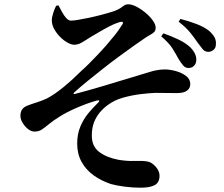

<svg xmlns="http://www.w3.org/2000/svg" viewBox="-20 -809 1040 893"><path d="M946 -568Q932 -569 922.5 -580.5Q913 -592 899 -611Q887 -629 867 -654.5Q847 -680 811 -708L819 -721Q858 -711 893.5 -697.5Q929 -684 952 -666Q969 -651 977.5 -636Q986 -621 984 -601Q984 -586 972.5 -576.5Q961 -567 946 -568ZM855 -493Q842 -493 832 -504.5Q822 -516 811 -534Q798 -558 782.5 -583Q767 -608 730 -640L740 -654Q777 -641 809.5 -625.5Q842 -610 864 -590Q895 -559 893 -528Q892 -512 881.5 -502Q871 -492 855 -493ZM634 64Q597 64 559 59Q521 54 496 47Q451 32 415.5 6.5Q380 -19 359.5 -56Q339 -93 339 -141Q339 -186 354 -221Q369 -256 391 -282.5Q413 -309 434 -329Q443 -337 441.5 -340.5Q440 -344 429 -341Q386 -329 337.5 -308Q289 -287 258 -267Q227 -248 208 -232Q189 -216 174.5 -206.5Q160 -197 141 -197Q125 -197 110 -209Q95 -221 85 -238Q75 -255 75 -270Q75 -288 82.5 -299.5Q90 -311 108 -318Q126 -325 153 -333.5Q180 -342 200 -352Q234 -370 275.5 -404Q317 -438 359 -480Q374 -493 393 -512Q412 -531 433 -553Q454 -575 474.5 -598.5Q495 -622 513.5 -645Q532 -668 544 -688Q555 -702 551 -706Q547 -710 530 -704Q513 -699 489 -686.5Q465 -674 442 -660.5Q419 -647 402 -637Q387 -628 375 -620Q363 -612 351 -606.5Q339 -601 324 -601Q312 -601 294.5 -610.5Q277 -620 260 -637Q243 -654 232 -674Q221 -694 221 -714Q221 -728 227.5 -748.5Q234 -769 241 -782L252 -784Q260 -769 269 -752.5Q278 -736 288 -725Q298 -714 309 -713Q320 -713 342 -716.5Q364 -720 392.5 -726Q421 -732 451.5 -740Q482 -748 510 -757Q529 -764 539.5 -771Q550 -778 557.5 -783.5Q565 -789 577 -789Q593 -789 614.5 -778Q636 -767 656.5 -750Q677 -733 690.5 -714Q704 -695 704 -680Q704 -667 697 -660Q690 -653 679.5 -647.5Q669 -642 660 -636Q636 -620 604.5 -597.5Q573 -575 536 -548Q499 -521 461.5 -491.5Q424 -462 389 -433.5Q354 -405 325 -379Q321 -375 322.5 -373Q324 -371 328 -372Q352 -378 385.5 -387.5Q419 -397 455 -407.5Q491 -418 524.5 -428.5Q558 -439 583 -446Q637 -462 675 -474Q713 -486 747 -486Q770 -486 797.5 -478.5Q825 -471 845 -456Q865 -441 865 -418Q865 -399 850 -387.5Q835 -376 802 -376Q783 -376 757 -376.5Q731 -377 702 -377Q673 -376 632.5 -371Q592 -366 551.5 -354.5Q511 -343 482 -321Q462 -307 445 -287Q428 -267 417.5 -240.5Q407 -214 407 -178Q407 -129 440.5 -103Q474 -77 530 -66Q571 -59 606.5 -60.5Q642 -62 665 -58Q685 -55 703.5 -34.5Q722 -14 722 8Q722 40 699.5 52Q677 64 634 64Z"/></svg>

Font: Noto Serif SC ExtraLight
Style: Bold
Weight: 700
Version: Version 2.002-H1;hotconv 1.1.0;makeotfexe 2.6.0